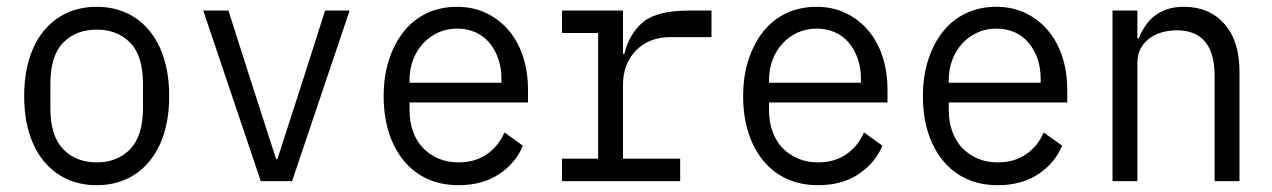

<svg xmlns="http://www.w3.org/2000/svg" viewBox="-20 -532 3736 564"><path d="M264 12Q215 12 175.5 -6.5Q136 -25 108 -59.5Q80 -94 65.5 -142Q51 -190 51 -250Q51 -309 65.5 -357.5Q80 -406 108 -440.5Q136 -475 175.5 -493.5Q215 -512 264 -512Q313 -512 352.5 -493.5Q392 -475 420 -440.5Q448 -406 462.5 -357.5Q477 -309 477 -250Q477 -190 462.5 -142Q448 -94 420 -59.5Q392 -25 352.5 -6.5Q313 12 264 12ZM264 -55Q325 -55 362.5 -94Q400 -133 400 -214V-286Q400 -368 362.5 -406.5Q325 -445 264 -445Q203 -445 165.5 -406.5Q128 -368 128 -286V-214Q128 -133 165.5 -94Q203 -55 264 -55Z M746 0 577 -501H651L718 -291L791 -65H795L868 -291L935 -501H1007L838 0Z M1327 12Q1276 12 1235.5 -6.5Q1195 -25 1166.5 -59.5Q1138 -94 1122.5 -142Q1107 -190 1107 -249Q1107 -309 1123 -357.5Q1139 -406 1167 -440.5Q1195 -475 1234.5 -493.5Q1274 -512 1323 -512Q1370 -512 1408.5 -493.5Q1447 -475 1474.5 -442.5Q1502 -410 1516.5 -365.5Q1531 -321 1531 -268V-231H1183V-208Q1183 -175 1193 -146.5Q1203 -118 1222 -98Q1241 -78 1267.5 -66.5Q1294 -55 1327 -55Q1375 -55 1409.5 -78.5Q1444 -102 1462 -143L1516 -104Q1495 -53 1446 -20.5Q1397 12 1327 12ZM1323 -448Q1293 -448 1267.5 -436.5Q1242 -425 1223 -404.5Q1204 -384 1193.5 -356.5Q1183 -329 1183 -296V-289H1453V-300Q1453 -333 1443.5 -360Q1434 -387 1417 -407Q1400 -427 1376 -437.5Q1352 -448 1323 -448Z M1631 -66H1737V-435H1631V-501H1810V-374H1814Q1829 -434 1869.5 -467.5Q1910 -501 2005 -501H2070V-423H1950Q1887 -423 1848.5 -384Q1810 -345 1810 -282V-66H1978V0H1631Z M2383 12Q2332 12 2291.5 -6.5Q2251 -25 2222.5 -59.5Q2194 -94 2178.5 -142Q2163 -190 2163 -249Q2163 -309 2179 -357.5Q2195 -406 2223 -440.5Q2251 -475 2290.5 -493.5Q2330 -512 2379 -512Q2426 -512 2464.5 -493.5Q2503 -475 2530.5 -442.5Q2558 -410 2572.5 -365.5Q2587 -321 2587 -268V-231H2239V-208Q2239 -175 2249 -146.5Q2259 -118 2278 -98Q2297 -78 2323.5 -66.5Q2350 -55 2383 -55Q2431 -55 2465.5 -78.5Q2500 -102 2518 -143L2572 -104Q2551 -53 2502 -20.5Q2453 12 2383 12ZM2379 -448Q2349 -448 2323.5 -436.5Q2298 -425 2279 -404.5Q2260 -384 2249.5 -356.5Q2239 -329 2239 -296V-289H2509V-300Q2509 -333 2499.5 -360Q2490 -387 2473 -407Q2456 -427 2432 -437.5Q2408 -448 2379 -448Z M2911 12Q2860 12 2819.5 -6.5Q2779 -25 2750.5 -59.5Q2722 -94 2706.5 -142Q2691 -190 2691 -249Q2691 -309 2707 -357.5Q2723 -406 2751 -440.5Q2779 -475 2818.5 -493.5Q2858 -512 2907 -512Q2954 -512 2992.5 -493.5Q3031 -475 3058.5 -442.5Q3086 -410 3100.5 -365.5Q3115 -321 3115 -268V-231H2767V-208Q2767 -175 2777 -146.5Q2787 -118 2806 -98Q2825 -78 2851.5 -66.5Q2878 -55 2911 -55Q2959 -55 2993.5 -78.5Q3028 -102 3046 -143L3100 -104Q3079 -53 3030 -20.5Q2981 12 2911 12ZM2907 -448Q2877 -448 2851.5 -436.5Q2826 -425 2807 -404.5Q2788 -384 2777.5 -356.5Q2767 -329 2767 -296V-289H3037V-300Q3037 -333 3027.5 -360Q3018 -387 3001 -407Q2984 -427 2960 -437.5Q2936 -448 2907 -448Z M3248 0V-501H3321V-419H3325Q3332 -437 3343 -454Q3354 -471 3370 -484Q3386 -497 3407.5 -504.5Q3429 -512 3458 -512Q3532 -512 3576.5 -462Q3621 -412 3621 -321V0H3548V-307Q3548 -376 3520 -409.5Q3492 -443 3437 -443Q3416 -443 3395 -437.5Q3374 -432 3357.5 -420Q3341 -408 3331 -390Q3321 -372 3321 -347V0Z"/></svg>

Font: PlemolJP
Style: Regular
Weight: 400
Monospace: yes
Version: v2.0.4; ttfautohint (v1.8.4.7-5d5b-dirty) -l 6 -r 45 -G 200 